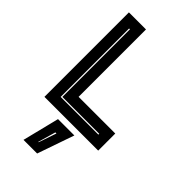

<svg xmlns="http://www.w3.org/2000/svg" viewBox="-290 -780 1125 1125"><g transform="rotate(45 273.0 -217.5)"><path d="M62.5 0V-700H204V-141.5H508V0ZM130 -67H442.5V-74H137V-634H130ZM154 265 211 36H346.5L267 265ZM223.5 212H226.5L264 102H255Z"/></g></svg>

Font: Tourney Thin ExtraBold
Style: Regular
Weight: 800
Version: Version 1.015